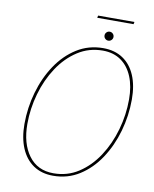

<svg xmlns="http://www.w3.org/2000/svg" viewBox="-99 -992 861 1075"><g transform="rotate(10 332.0 -454.5)"><path d="M277 8.5Q211.5 8.5 165 -23Q118.5 -54.5 94 -112.5Q69.5 -170.5 69.5 -249.5Q69.5 -342 94.8 -430.2Q120 -518.5 167.2 -589.2Q214.5 -660 281.2 -702Q348 -744 431 -744Q496.5 -744 542.8 -713.2Q589 -682.5 613.5 -625.2Q638 -568 638 -488.5Q638 -396 612.8 -307.2Q587.5 -218.5 540.2 -147.2Q493 -76 426.5 -33.8Q360 8.5 277 8.5ZM277 -5.5Q356 -5.5 419.5 -47Q483 -88.5 528.5 -158Q574 -227.5 598.2 -313Q622.5 -398.5 622.5 -486Q622.5 -560 600 -614.8Q577.5 -669.5 534.8 -699.8Q492 -730 431 -730Q352.5 -730 288.8 -688.8Q225 -647.5 179.5 -578.5Q134 -509.5 109.8 -424.8Q85.5 -340 85.5 -252.5Q85.5 -141.5 135.5 -73.5Q185.5 -5.5 277 -5.5ZM450.5 -790Q440 -790 432.5 -797.5Q425 -805 425 -815.5Q425 -826 432.5 -833.5Q440 -841 450.5 -841Q461 -841 468.5 -833.5Q476 -826 476 -815.5Q476 -805 468.5 -797.5Q461 -790 450.5 -790ZM367.5 -905.5 370.5 -918.5H577L574 -905.5Z"/></g></svg>

Font: Epilogue Thin
Style: Italic
Weight: 250
Italic angle: -12°
Designer: Tyler Finck
Foundry: Etcetera Type Co
Version: Version 2.112